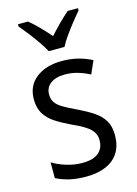

<svg xmlns="http://www.w3.org/2000/svg" viewBox="-118 -830 642 903"><g transform="rotate(-15 203.0 -378.5)"><path d="M367.7 -144Q367.7 -94.2 346.2 -59.8Q324.7 -25.4 284.2 -7.8Q243.7 9.8 186.5 9.8Q140.1 9.8 104.2 1Q68.4 -7.8 42 -22V-98.6Q69.3 -81.5 107.9 -69.3Q146.5 -57.1 186.5 -57.1Q239.7 -57.1 265.6 -79.1Q291.5 -101.1 291.5 -139.6Q291.5 -162.1 281 -179Q270.5 -195.8 246.8 -211.4Q223.1 -227.1 182.1 -245.1Q140.1 -265.1 108.6 -285.6Q77.1 -306.2 59.8 -334.5Q42.5 -362.8 42.5 -405.3Q42.5 -470.7 90.3 -508.1Q138.2 -545.4 216.3 -545.4Q257.3 -545.4 293.5 -536.4Q329.6 -527.3 361.3 -510.7L333.5 -448.2Q306.6 -462.4 276.4 -471.4Q246.1 -480.5 214.4 -480.5Q168.5 -480.5 143.1 -461.2Q117.7 -441.9 117.7 -408.7Q117.7 -385.3 128.7 -369.1Q139.6 -353 164.6 -338.4Q189.5 -323.7 230.5 -304.7Q272 -284.7 303 -263.9Q334 -243.2 350.8 -215.1Q367.7 -187 367.7 -144ZM168.9 -606Q157.2 -628.4 138.7 -655Q120.1 -681.6 99.9 -707.8Q79.6 -733.9 62 -754.9V-765.6H110.8Q133.3 -747.6 158.7 -721.7Q184.1 -695.8 207 -668.9Q232.9 -697.8 255.6 -720.5Q278.3 -743.2 304.2 -765.6H354V-754.9Q336.9 -734.9 316.2 -708.7Q295.4 -682.6 276.4 -655.8Q257.3 -628.9 245.6 -606Z"/></g></svg>

Font: Open Sans SemiCondensed
Style: Regular
Weight: 400
Width: 4
Designer: Monotype Design Team
Foundry: Monotype Imaging Inc.
Version: Version 3.000